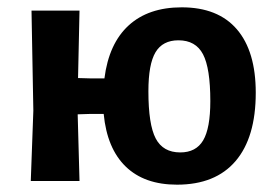

<svg xmlns="http://www.w3.org/2000/svg" viewBox="-20 -494 748 524"><path d="M64 0 71 -192 66 -465H197L193 -281L229 -280H265Q277 -375 331 -424.5Q385 -474 476 -474Q575 -474 626.5 -414Q678 -354 678 -241Q678 -119 623 -54.5Q568 10 463 10Q374 10 323 -39.5Q272 -89 263 -183H224L192 -182L197 0ZM472 -78Q515 -78 534.5 -111Q554 -144 554 -218Q554 -308 534 -346Q514 -384 467 -384Q424 -384 404.5 -351.5Q385 -319 385 -245Q385 -154 405 -116Q425 -78 472 -78Z"/></svg>

Font: Alegreya Sans
Style: Bold
Weight: 700
Designer: Juan Pablo del Peral
Foundry: Huerta Tipografica
Version: Version 2.007